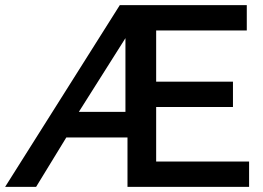

<svg xmlns="http://www.w3.org/2000/svg" viewBox="-45 -730 1028 750"><path d="M423 -710 -25 0H96L214 -193H453V0H928V-99H565V-312H865V-411H565V-611H919V-710ZM445 -293H263L445 -581Z"/></svg>

Font: FIGSv2-sans-serif SemiBold
Style: Regular
Weight: 600
Designer: Matt McInerney, Pablo Impallari, Rodrigo Fuenzalida,Mirko Velimirovic
Foundry: Matt McInerney, Pablo Impallari, Rodrigo Fuenzalida
Version: Version 4.021;hotconv 1.0.109;makeotfexe 2.5.65596